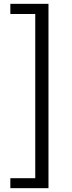

<svg xmlns="http://www.w3.org/2000/svg" viewBox="-20 -812 378 1002"><path d="M34 170H233V-792H34V-739H164V118H34Z"/></svg>

Font: ChiuKong Gothic CL
Style: Regular
Weight: 400
Designer: Ryoko NISHIZUKA 西塚涼子 (kana, bopomofo & ideographs); Paul D. Hunt (Latin, Greek & Cyrillic); Sandoll Communications 산돌커뮤니
Foundry: Adobe
Version: Version 1.300